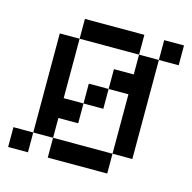

<svg xmlns="http://www.w3.org/2000/svg" viewBox="-74 -512 585 585"><g transform="rotate(15 219.0 -219.0)"><path d="M375 -437.5H437.5V-375H375ZM0 -62.5H62.5V0H0ZM125 -62.5H312.5V0H125ZM312.5 -375H375V-62.5H312.5V-250H250V-312.5H312.5ZM187.5 -250H250V-187.5H187.5ZM62.5 -375H125V-187.5H187.5V-125H125V-62.5H62.5ZM125 -437.5H312.5V-375H125Z"/></g></svg>

Font: Pixel Operator
Style: Regular
Weight: 400
Designer: Jayvee Enaguas (HarvettFox96)
Version: 2016.04.25